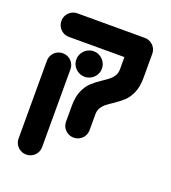

<svg xmlns="http://www.w3.org/2000/svg" viewBox="-124 -612 759 852"><g transform="rotate(20 255.0 -185.5)"><path d="M213 -50V-124.4Q213 -167.4 225.7 -196.1Q238.5 -224.8 256.5 -241.3Q274.4 -257.8 302.6 -276.7Q322.2 -289.6 333.1 -298.7Q344.1 -307.8 351.3 -320.6Q358.5 -333.3 358.5 -350.4V-463Q358.5 -478.1 365.9 -490.9Q373.3 -503.7 386.1 -511.1Q398.9 -518.5 414.1 -518.5Q429.3 -518.5 442 -511.1Q454.8 -503.7 462.2 -490.9Q469.6 -478.1 469.6 -463V-350.4Q469.6 -307.4 456.9 -278.7Q444.1 -250 426.1 -233.5Q408.1 -217 380 -198.1Q360.4 -185.2 349.4 -176.1Q338.5 -167 331.3 -154.3Q324.1 -141.5 324.1 -124.4V-50Q324.1 -34.8 316.7 -22Q309.3 -9.3 296.5 -1.9Q283.7 5.6 268.5 5.6Q253.3 5.6 240.6 -1.9Q227.8 -9.3 220.4 -22Q213 -34.8 213 -50ZM40.7 92.6V-274.4Q40.7 -289.6 48.1 -302.4Q55.6 -315.2 68.3 -322.6Q81.1 -330 96.3 -330Q111.5 -330 124.3 -322.6Q137 -315.2 144.4 -302.4Q151.9 -289.6 151.9 -274.4V92.6Q151.9 107.8 144.4 120.6Q137 133.3 124.3 140.7Q111.5 148.1 96.3 148.1Q81.1 148.1 68.3 140.7Q55.6 133.3 48.1 120.6Q40.7 107.8 40.7 92.6ZM40.7 -463Q40.7 -478.1 48.1 -490.9Q55.6 -503.7 68.3 -511.1Q81.1 -518.5 96.3 -518.5H414.1Q429.3 -518.5 442 -511.1Q454.8 -503.7 462.2 -490.9Q469.6 -478.1 469.6 -463Q469.6 -447.8 462.2 -435Q454.8 -422.2 442 -414.8Q429.3 -407.4 414.1 -407.4H96.3Q81.1 -407.4 68.3 -414.8Q55.6 -422.2 48.1 -435Q40.7 -447.8 40.7 -463ZM161.5 -324.8Q161.5 -341.1 169.6 -355Q177.8 -368.9 191.7 -377Q205.6 -385.2 221.9 -385.2Q238.1 -385.2 252 -377Q265.9 -368.9 274.1 -355Q282.2 -341.1 282.2 -324.8Q282.2 -308.5 274.1 -294.8Q265.9 -281.1 252 -273Q238.1 -264.8 221.9 -264.8Q205.6 -264.8 191.7 -273Q177.8 -281.1 169.6 -294.8Q161.5 -308.5 161.5 -324.8Z"/></g></svg>

Font: 26F Galaxy Hebrew Black
Style: Regular
Weight: 900
Designer: C₂₉H₂₅N₃O₅
Version: Version 1.000